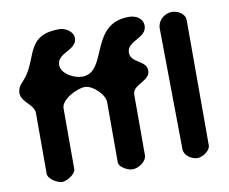

<svg xmlns="http://www.w3.org/2000/svg" viewBox="-81 -857 1144 960"><g transform="rotate(-10 490.5 -376.5)"><path d="M26 -473C26 -426 90 -406 90 -360V-53C90 -25 138 1 160 1C182 1 230 -25 230 -53V-360C230 -406 314 -447 353 -447C393 -447 450 -392 450 -353V-47C450 -22 495 0 517 0C546 0 590 -25 590 -60V-367C590 -418 680 -419 680 -473C680 -526 600 -524 600 -577C600 -639 701 -633 701 -697C701 -735 667 -754 630 -754C427 -754 482 -500 350 -500C309 -500 246 -532 246 -577C246 -641 347 -634 347 -697C347 -731 307 -754 277 -754C114 -754 137 -644 73 -553C53 -524 26 -510 26 -473ZM780 -53C782 -22 819 1 847 1C871 1 913 -23 913 -53V-687C913 -722 875 -741 846 -741C809 -741 773 -710 773 -671V-667C774 -575 779 -145 780 -53Z"/></g></svg>

Font: Asimov Print
Style: Regular
Weight: 500
Designer: Google
Version: Version 2.000980: 2014